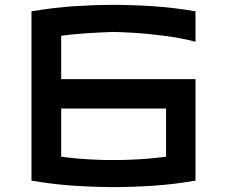

<svg xmlns="http://www.w3.org/2000/svg" viewBox="-20 -763 916 783"><path d="M441.4 -743.2Q517.1 -743.2 601.6 -737.8Q686 -732.4 777.3 -716.8V-592.8Q743.7 -602.1 695.3 -610.4Q653.8 -617.2 591.1 -623.8Q528.3 -630.4 442.4 -632.8Q373 -630.4 321 -626.5Q269 -622.6 229.5 -617.2V-440.4H777.3V-26.4Q686 -10.7 602.1 -5.4Q518.1 0 444.3 0Q368.7 0 284.7 -5.4Q200.7 -10.7 108.4 -26.4V-716.8Q200.7 -732.4 284.2 -737.8Q367.7 -743.2 441.4 -743.2ZM442.4 -110.4Q457 -110.4 471.7 -110.4Q486.3 -110.4 501 -111.3Q548.3 -112.8 586.2 -116.2Q624 -119.6 657.2 -124V-320.3H229.5V-124Q261.2 -119.6 300 -116.2Q338.9 -112.8 384.8 -111.3Q399.4 -110.4 413.6 -110.4Q427.7 -110.4 442.4 -110.4Z"/></svg>

Font: Revalia
Style: Regular
Weight: 400
Designer: Johan Kallas, Mihkel Virkus
Foundry: Johan Kallas, Mihkel Virkus
Version: Version 1.001